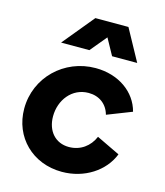

<svg xmlns="http://www.w3.org/2000/svg" viewBox="-120 -901 863 1004"><g transform="rotate(15 311.0 -399.0)"><path d="M309 12C431 12 534 -56 572 -153L445 -214C422 -159 373 -123 311 -123C238 -123 190 -177 190 -257C190 -345 249 -423 339 -423C396 -423 440 -391 455 -336L588 -388C562 -489 465 -558 341 -558C171 -558 34 -426 34 -257C34 -103 150 12 309 12ZM131 -640H284L358 -729L407 -640H543L450 -810H271Z"/></g></svg>

Font: Mluvka ExtraBold
Style: Italic
Weight: 800
Italic angle: -8°
Designer: Modified by Jiří Krblich, Original typeface by Gumpita Rahayu
Foundry: Gumpita Rahayu & Jiří Krblich
Version: Version 2.000;Glyphs 3.1.1 (3134)